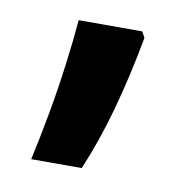

<svg xmlns="http://www.w3.org/2000/svg" viewBox="-44 -171 335 348"><g transform="rotate(10 123.5 3.5)"><path d="M198 -117Q185 -46 167.5 17.5Q150 81 127 135H34Q43 95 51.5 48Q60 1 66 -45Q72 -91 75 -128H192Z"/></g></svg>

Font: Noto Sans Bengali ExtraCondensed SemiBold
Style: Regular
Weight: 600
Width: 2
Designer: Joana Ranito - Universal Thirst; Jelle Bosma - Monotype Design Team
Foundry: Universal Thirst ehf.
Version: Version 3.000; ttfautohint (v1.8.4.7-5d5b)